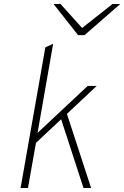

<svg xmlns="http://www.w3.org/2000/svg" viewBox="-20 -941 622 961"><path d="M83 0 207 -704 246 -722 168 -276 419 -511H464L315 -371L436 0H398L286 -344L160 -226L120 0ZM371 -765 248 -921H283L391 -801L543 -921H582L403 -765Z"/></svg>

Font: Overpass Thin
Style: Italic
Weight: 250
Italic angle: -10°
Designer: Delve Withrington, Dave Bailey, Thomas Jockin
Foundry: Delve Fonts LLC
Version: Version 4.000